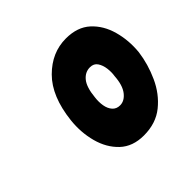

<svg xmlns="http://www.w3.org/2000/svg" viewBox="-112 -1045 624 624"><g transform="rotate(-45 200.0 -733.0)"><path d="M219.5 -532Q168.5 -532 137.2 -561.5Q106 -591 93.5 -637.5Q81 -684 86.5 -735Q97.5 -834 147.8 -884.2Q198 -934.5 263 -934.5Q315.5 -934.5 347 -905.8Q378.5 -877 391.2 -831.2Q404 -785.5 399 -735Q392.5 -686 371.2 -639.2Q350 -592.5 312.5 -562.2Q275 -532 219.5 -532ZM234 -656Q254.5 -656 270.2 -676.2Q286 -696.5 288.5 -736.5Q291 -751.5 288.8 -769.5Q286.5 -787.5 278 -800.2Q269.5 -813 252 -813Q229.5 -813 214 -794Q198.5 -775 194.5 -732.5Q192 -713 195 -695.5Q198 -678 207.8 -667Q217.5 -656 234 -656Z"/></g></svg>

Font: Edu AU VIC WA NT Hand
Style: Bold
Weight: 700
Version: Version 1.001